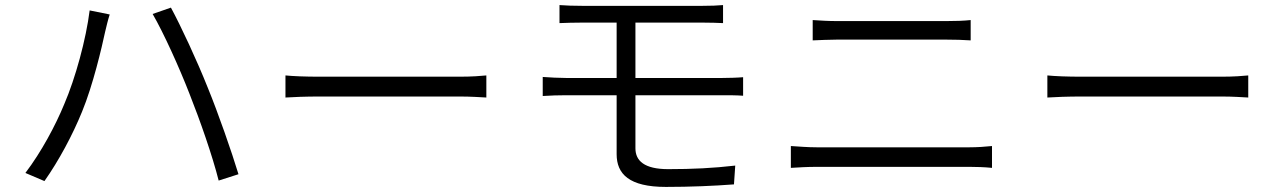

<svg xmlns="http://www.w3.org/2000/svg" viewBox="-20 -725 5040 756"><path d="M233 -315C199 -232 143 -127 80 -44L155 -12C212 -93 266 -194 303 -285C346 -389 381 -539 394 -600C399 -621 405 -647 412 -668L333 -684C319 -571 277 -417 233 -315ZM726 -356C768 -250 816 -113 841 -14L919 -39C892 -128 839 -280 798 -380C755 -488 692 -623 653 -695L581 -670C624 -596 686 -459 726 -356Z M1104 -428V-341C1134 -343 1184 -345 1239 -345C1306 -345 1718 -345 1790 -345C1835 -345 1875 -342 1895 -341V-428C1874 -426 1840 -423 1789 -423C1718 -423 1305 -423 1239 -423C1182 -423 1133 -425 1104 -428Z M2117 -422V-347C2144 -349 2183 -350 2208 -350H2408V-118C2408 -40 2457 11 2602 11C2698 11 2791 7 2870 1L2875 -73C2788 -63 2707 -59 2611 -59C2517 -59 2482 -92 2482 -141V-350H2827C2849 -350 2884 -350 2906 -348V-421C2884 -419 2846 -418 2825 -418H2482V-636H2746C2781 -636 2803 -635 2827 -634V-705C2805 -703 2779 -702 2746 -702C2675 -702 2340 -702 2272 -702C2238 -702 2209 -703 2183 -705V-634C2209 -635 2238 -636 2272 -636H2408V-418H2208C2182 -418 2144 -420 2117 -422Z M3180 -646V-566C3210 -567 3241 -569 3275 -569C3322 -569 3657 -569 3706 -569C3738 -569 3775 -568 3802 -566V-646C3775 -643 3741 -642 3706 -642C3656 -642 3334 -642 3275 -642C3242 -642 3211 -644 3180 -646ZM3094 -150V-64C3126 -66 3159 -68 3195 -68C3251 -68 3741 -68 3798 -68C3824 -68 3857 -67 3886 -64V-150C3858 -147 3827 -145 3798 -145C3741 -145 3251 -145 3195 -145C3159 -145 3127 -148 3094 -150Z M4104 -428V-341C4134 -343 4184 -345 4239 -345C4306 -345 4718 -345 4790 -345C4835 -345 4875 -342 4895 -341V-428C4874 -426 4840 -423 4789 -423C4718 -423 4305 -423 4239 -423C4182 -423 4133 -425 4104 -428Z"/></svg>

Font: ChiuKong Gothic CL Normal
Style: Regular
Weight: 350
Designer: Ryoko NISHIZUKA 西塚涼子 (kana, bopomofo & ideographs); Paul D. Hunt (Latin, Greek & Cyrillic); Sandoll Communications 산돌커뮤니
Foundry: Adobe
Version: Version 1.300